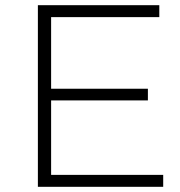

<svg xmlns="http://www.w3.org/2000/svg" viewBox="-20 -720 693 740"><path d="M126 0H609V-46H177V-333H550V-378H177V-654H594V-700H126Z"/></svg>

Font: Montserrat Light
Style: Regular
Weight: 300
Designer: Julieta Ulanovsky
Foundry: Julieta Ulanovsky
Version: Version 7.200